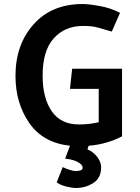

<svg xmlns="http://www.w3.org/2000/svg" viewBox="-20 -714 696 955"><path d="M339 -372H587V-36Q556 -19 513 -6Q470 7 421 11L415 29Q444 41 463.5 66.5Q483 92 483 118Q483 171 444.5 196Q406 221 358 221Q338 221 308.5 213.5Q279 206 262 193L292 117Q305 124 325.5 130.5Q346 137 358 137Q369 137 380 133.5Q391 130 391 120Q391 105 367 92Q343 79 304 75L328 11Q193 -4 125 -103Q57 -202 57 -337Q57 -492 147 -593Q237 -694 391 -694Q421 -694 476.5 -684Q532 -674 577 -650L536 -557Q492 -570 464.5 -577.5Q437 -585 393 -585Q303 -585 247.5 -523.5Q192 -462 192 -338Q192 -226 237.5 -160.5Q283 -95 372 -95Q405 -95 429 -98.5Q453 -102 471 -106V-272H328Z"/></svg>

Font: Palanquin
Style: Bold
Weight: 700
Designer: Pria Ravichandran
Version: Version 1.0.4